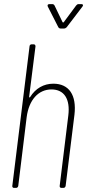

<svg xmlns="http://www.w3.org/2000/svg" viewBox="-20 -916 438 936"><path d="M305 -783 382 -884C387 -890 385 -896 377 -896H363C358 -896 354 -893 351 -889L291 -808C290 -806 286 -806 285 -808L246 -889C244 -893 240 -896 235 -896H221C213 -896 210 -891 213 -884L264 -784C266 -780 270 -777 275 -777H292C297 -777 301 -779 305 -783ZM240 -508C193 -508 153 -485 127 -443C125 -440 122 -440 122 -444L153 -690C153 -696 150 -700 144 -700H134C129 -700 124 -696 124 -690L40 -10C39 -4 43 0 48 0H58C64 0 68 -4 69 -10L110 -345C121 -429 167 -480 231 -480C293 -480 323 -433 313 -353L271 -10C270 -4 274 0 279 0H289C295 0 299 -4 300 -10L343 -357C354 -452 317 -508 240 -508Z"/></svg>

Font: Barlow Condensed Thin
Style: Italic
Weight: 250
Width: 3
Italic angle: -7°
Designer: Jeremy Tribby
Foundry: Tribby Type
Version: Version 1.422;hotconv 1.0.109;makeotfexe 2.5.65596